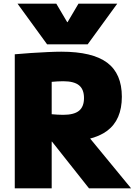

<svg xmlns="http://www.w3.org/2000/svg" viewBox="-20 -1020 754 1040"><path d="M75 -1000H285L344 -900H346L405 -1000H615L455 -780H235ZM60 -726Q103 -730 149.5 -733Q196 -736 239 -738Q282 -740 312 -740Q481 -740 560.5 -680.5Q640 -621 640 -496Q640 -371 560.5 -311.5Q481 -252 312 -252Q279 -252 237.5 -254Q196 -256 162 -258L170 -412Q207 -406 251 -402Q295 -398 322 -398Q381 -398 408 -420Q435 -442 435 -489Q435 -536 408 -558Q381 -580 322 -580Q295 -580 251 -576Q207 -572 170 -566L260 -660V0H60ZM462 0 203 -327H421L690 0Z"/></svg>

Font: M PLUS 2 Black
Style: Regular
Weight: 900
Designer: Coji Morishita
Foundry: UNDERFOREST DESIGN
Version: Version 1.001